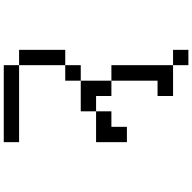

<svg xmlns="http://www.w3.org/2000/svg" viewBox="-20 -879 1040 1040"><g transform="rotate(90 500.0 -359.0)"><path d="M250 -776.4V-859.4H333V-776.4ZM250 57.6V-192.4H333V-276.4H417V-192.4H333V57.6ZM417 -276.4V-442.4H333V-776.4H500V-692.4H417V-442.4H500V-359.4H583V-276.4ZM583 -359.4V-442.4H667V-526.4H750V-359.4ZM333 57.6H750V140.6H333Z"/></g></svg>

Font: KH Dot kagurazaka 12
Style: Regular
Weight: 400
Designer: Original version for X68000 by Keitarou Hiraki (http://hp.vector.co.jp/authors/VA000874/) / TrueType conversion by Homem
Version: Version 1.00.20150527